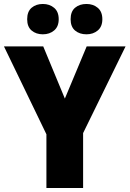

<svg xmlns="http://www.w3.org/2000/svg" viewBox="-20 -948 653 968"><path d="M307 -451 417 -714H613L399 -277V0H214V-271L0 -714H198ZM117 -851Q117 -890 139.5 -909Q162 -928 196 -928Q230 -928 253 -908.5Q276 -889 276 -851Q276 -814 253 -794.5Q230 -775 196 -775Q162 -775 139.5 -794Q117 -813 117 -851ZM336 -851Q336 -890 358.5 -909Q381 -928 416 -928Q450 -928 473 -908.5Q496 -889 496 -851Q496 -814 473 -794.5Q450 -775 416 -775Q381 -775 358.5 -794Q336 -813 336 -851Z"/></svg>

Font: Noto Sans Khmer UI SemiCondensed Black
Style: Regular
Weight: 900
Width: 4
Designer: Danh Hong and the Monotype Design Team
Foundry: Monotype Imaging Inc.
Version: Version 2.002; ttfautohint (v1.8.4.7-5d5b)